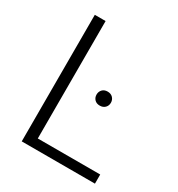

<svg xmlns="http://www.w3.org/2000/svg" viewBox="-170 -822 867 934"><g transform="rotate(30 263.5 -355.5)"><path d="M501.5 -51.3V0H90.3V-710.9H150.9V-51.3ZM291.5 -379.4Q291.5 -396 302.2 -407.5Q313 -418.9 331.5 -418.9Q350.1 -418.9 361.1 -407.5Q372.1 -396 372.1 -379.4Q372.1 -362.8 361.1 -351.6Q350.1 -340.3 331.5 -340.3Q313 -340.3 302.2 -351.6Q291.5 -362.8 291.5 -379.4Z"/></g></svg>

Font: Vazirmatn FD ExtraLight
Style: Regular
Weight: 200
Designer: Saber Rastikerdar
Foundry: Saber Rastikerdar
Version: Version 33.003